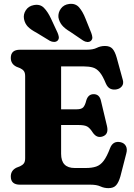

<svg xmlns="http://www.w3.org/2000/svg" viewBox="-20 -958 695 996"><path d="M36 -657.5Q36 -700 83.5 -700H429.5Q463 -700 482.2 -709.8Q501.5 -719.5 524.5 -719.5Q550.5 -719.5 563.5 -705Q576.5 -690.5 585.5 -658.5L617 -543.5Q622.5 -524.5 612.8 -511.2Q603 -498 585 -494.5Q568.5 -491 553.5 -497.2Q538.5 -503.5 529 -525Q513 -564.5 497.2 -583.2Q481.5 -602 461.8 -607.8Q442 -613.5 415 -613.5H297V-391H378.5Q402.5 -391 412 -401.5Q421.5 -412 427.5 -436.5Q437 -469 465 -469.5Q495.5 -470 503.5 -436L535 -304Q545 -261 512 -250Q482 -240 461.5 -270Q447 -293 433.2 -301.2Q419.5 -309.5 387 -309.5H297V-160Q297 -86.5 367.5 -86.5H425Q457 -86.5 479 -94Q501 -101.5 517.8 -123.8Q534.5 -146 551 -189.5Q566 -228.5 605 -220.5Q625 -216 633.2 -200.2Q641.5 -184.5 635 -161.5L604.5 -43Q595.5 -11.5 582.2 3.2Q569 18 542.5 18Q520.5 18 501 9Q481.5 0 449 0H83.5Q36 0 36 -42.5Q36 -73.5 65 -88L84 -95.5Q97 -101.5 103.8 -110.5Q110.5 -119.5 110.5 -137.5V-562.5Q110.5 -580.5 103.8 -589.5Q97 -598.5 84 -604.5L65 -612Q36 -626.5 36 -657.5ZM423.5 -861.5 453.5 -787Q458 -775 459 -764.8Q460 -754.5 452 -746.5Q444.5 -739.5 433 -740.2Q421.5 -741 411.5 -747.5L344.5 -793Q315 -810.5 301 -828Q287 -845.5 283 -868.5Q281 -893 296 -913.5Q311 -934 339 -937.5Q371.5 -941.5 390.5 -919.5Q409.5 -897.5 423.5 -861.5ZM244.5 -861.5 278.5 -788.5Q283.5 -777 285 -766.8Q286.5 -756.5 279.5 -748Q272 -740.5 260.8 -740.5Q249.5 -740.5 239 -746L170 -788Q139.5 -804 124.2 -820Q109 -836 104.5 -859.5Q100 -883.5 114 -905Q128 -926.5 155 -931.5Q187.5 -938 207.8 -917.5Q228 -897 244.5 -861.5Z"/></svg>

Font: Fraunces 72pt SuperSoft
Style: Bold
Weight: 700
Version: Version 1.000;[0bf87f6ff]